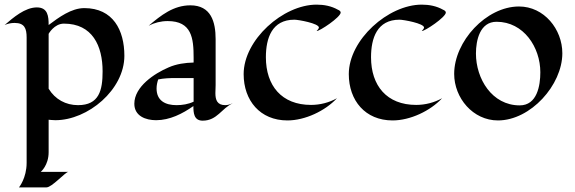

<svg xmlns="http://www.w3.org/2000/svg" viewBox="-22 -512 2483 829"><path d="M515 -271C515 -382 466 -477 342 -477C286 -477 232 -437 188 -404C188 -441 185 -480 137 -480C86 -480 35 -436 -2 -404C12 -410 26 -413 41 -413C84 -413 93 -389 93 -350V191C93 257 60 297 60 297C60 297 144 297 179 297C202 297 259 232 273 230H154C154 230 188 202 188 145V5C188 5 207 7 217 7C358 7 515 -125 515 -271ZM421 -204C421 -122 406 -58 315 -58C262 -58 216 -83 188 -129V-366C188 -366 212 -410 254 -410C377 -410 421 -314 421 -204Z M983 -66C973 -62 962 -58 951 -58C916 -58 908 -80 908 -110C908 -122 909 -133 909 -145V-343C909 -418 889 -489 800 -489C727 -489 673 -446 620 -401C645 -414 673 -421 702 -421C806 -421 814 -347 814 -263V-242C777 -241 740 -236 706 -221C645 -195 558 -138 558 -64C558 -11 607 7 652 7C711 7 766 -21 813 -54C813 -25 815 9 853 9C916 9 935 -45 983 -66ZM814 -73C791 -62 765 -58 740 -58C692 -58 654 -77 654 -130C654 -144 657 -157 661 -169C685 -174 710 -175 735 -175C753 -175 814 -175 814 -175Z M1449 -458C1449 -464 1442 -468 1437 -470C1409 -486 1377 -492 1345 -492C1200 -492 1030 -340 1030 -192C1030 -78 1101 8 1219 8C1295 8 1382 -33 1433 -88C1399 -69 1360 -59 1321 -59C1194 -59 1126 -142 1126 -265C1126 -347 1152 -427 1249 -427C1266 -427 1355 -411 1355 -393C1355 -389 1348 -381 1345 -378C1358 -377 1449 -438 1449 -458Z M1903 -458C1903 -464 1896 -468 1891 -470C1863 -486 1831 -492 1799 -492C1654 -492 1484 -340 1484 -192C1484 -78 1555 8 1673 8C1749 8 1836 -33 1887 -88C1853 -69 1814 -59 1775 -59C1648 -59 1580 -142 1580 -265C1580 -347 1606 -427 1703 -427C1720 -427 1809 -411 1809 -393C1809 -389 1802 -381 1799 -378C1812 -377 1903 -438 1903 -458Z M2406 -282C2406 -386 2327 -484 2219 -484C2077 -484 1939 -333 1939 -193C1939 -89 2020 8 2128 8C2269 8 2406 -145 2406 -282ZM2311 -200C2311 -142 2297 -57 2222 -57C2102 -57 2033 -172 2033 -281C2033 -338 2050 -418 2122 -418C2239 -418 2311 -308 2311 -200Z"/></svg>

Font: Fondamento
Style: Regular
Weight: 400
Designer: Astigmatic (AOETI)
Foundry: Astigmatic (AOETI)
Version: Version 1.001